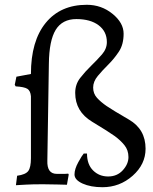

<svg xmlns="http://www.w3.org/2000/svg" viewBox="-20 -762 631 794"><path d="M107.9 -107.9V-363.8Q106 -386.7 93 -394.8Q80.1 -402.8 44.9 -404.8L41 -411.1L47.9 -444.8L107.9 -456.1Q107.9 -592.3 168.9 -667.2Q230 -742.2 338.9 -742.2Q399.4 -742.2 445.3 -704.8Q491.2 -667.5 491.2 -622.6Q491.2 -578.1 471.7 -548.6Q452.1 -519 428 -495.1Q403.8 -471.2 384.5 -448Q365.2 -424.8 365.2 -399.9Q365.2 -375 381.1 -357.4Q397 -339.8 420.9 -323.5Q444.8 -307.1 513.4 -267.3Q582 -227.5 582 -147Q582 -82.5 528.6 -35.2Q475.1 12.2 403.8 12.2Q355 12.2 321.5 -2.9Q288.1 -18.1 288.1 -40.5Q288.1 -63 304 -91.6Q319.8 -120.1 326.2 -127H339.8Q339.8 -82 365 -57.1Q390.1 -32.2 427.2 -32.2Q464.4 -32.2 487.8 -57.9Q511.2 -83.5 511.2 -112.3Q511.2 -141.1 494.6 -161.6Q478 -182.1 454.1 -199.5Q430.2 -216.8 360.6 -258.8Q291 -300.8 291 -377.9Q291 -413.1 311.5 -439.5Q332 -465.8 356.4 -489.5Q380.9 -513.2 401.4 -536.6Q421.9 -560.1 421.9 -587.9Q421.9 -631.8 387.9 -657.5Q354 -683.1 295.9 -683.1Q237.8 -683.1 210.4 -638.7Q183.1 -594.2 182.1 -498L175.8 -98.1Q173.8 -43 214.8 -43H249Q255.9 -43 262.2 -43.9L264.2 -40L256.8 2Q236.8 2 219.2 1L158.2 0Q113.3 0 87.9 1.5Q62.5 2.9 45.9 3.9L50.8 -35.2Q85.9 -40 96.9 -54.9Q107.9 -69.8 107.9 -107.9Z"/></svg>

Font: Alegreya-Regular
Style: Regular
Weight: 400
Designer: Juan Pablo del Peral
Foundry: Juan Pablo del Peral
Version: Version 1.003